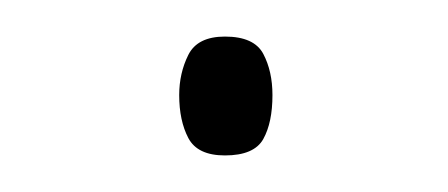

<svg xmlns="http://www.w3.org/2000/svg" viewBox="-20 -78 245 105"><path d="M78 -26Q78 -38 83 -48Q88 -58 103 -58Q119 -58 124 -48.5Q129 -39 129 -26Q129 -11 124 -2Q119 7 103 7Q88 7 83 -2.5Q78 -12 78 -26Z"/></svg>

Font: Noto Sans SemiCondensed Thin
Style: Regular
Weight: 100
Width: 4
Designer: Monotype Design Team
Foundry: Monotype Imaging Inc.
Version: Version 2.013; ttfautohint (v1.8.4.7-5d5b)